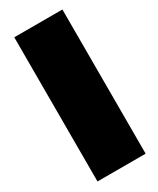

<svg xmlns="http://www.w3.org/2000/svg" viewBox="-211 -899 793 963"><g transform="rotate(-30 185.5 -417.5)"><path d="M330.1 0H51.3V-835H330.1Z"/></g></svg>

Font: Coda
Style: Heavy
Weight: 800
Version: Version 2.000; ttfautohint (v0.8) -r 50 -G 200 -x